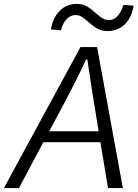

<svg xmlns="http://www.w3.org/2000/svg" viewBox="-63 -963 705 983"><path d="M349 -722H434L566 0H490L451 -235H159L34 0H-43ZM390 -850Q370 -868 355.5 -877Q341 -886 324 -886Q299 -886 279 -866Q259 -846 249 -808L198 -812Q208 -874 243.5 -908.5Q279 -943 330 -943Q360 -943 381 -931Q402 -919 427 -896Q449 -877 463 -868.5Q477 -860 495 -860Q519 -860 538 -880Q557 -900 569 -938L621 -934Q611 -872 575.5 -838Q540 -804 487 -804Q458 -804 436.5 -816Q415 -828 390 -850ZM442 -291 421 -420 408 -501Q392 -604 384 -659H378Q335 -565 258 -420L189 -291Z"/></svg>

Font: Nebula Sans Book
Style: Regular
Weight: 400
Italic angle: -9°
Designer: Paul D. Hunt for Adobe (as Source Sans)
Foundry: Nebula Entertainment & Broadcasting LLC
Version: Version 1.010